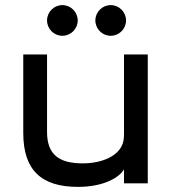

<svg xmlns="http://www.w3.org/2000/svg" viewBox="-20 -717 676 751"><path d="M224 -577C257 -577 284 -604 284 -637C284 -670 257 -697 224 -697C191 -697 164 -670 164 -637C164 -604 191 -577 224 -577ZM413 -577C446 -577 473 -604 473 -637C473 -670 446 -697 413 -697C380 -697 353 -670 353 -637C353 -604 380 -577 413 -577ZM285 14C390 14 450 -26 465 -55V0H558V-504H465V-202C465 -191 465 -178 463 -167C452 -107 378 -78 304 -78C210 -78 164 -113 164 -201V-504H71V-197C71 -52 141 14 285 14Z"/></svg>

Font: Hibana SubMedium
Style: Regular
Weight: 500
Width: 6
Designer: pygmalion
Foundry: ybstudio
Version: Version 0.930;hotconv 1.0.109;makeotfexe 2.5.65596